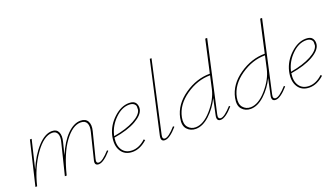

<svg xmlns="http://www.w3.org/2000/svg" viewBox="-63 -1193 2924 1679"><g transform="rotate(-20 1398.5 -354.0)"><path d="M742 -87 751 -79Q679 3 634 3Q590 3 606 -51L664 -286Q677 -337 663 -366Q649 -395 608 -395Q532 -395 457 -292.5Q382 -190 335 0H318L389 -286Q403 -335 391 -365Q379 -395 343 -395Q264 -395 181 -277Q98 -159 60 0H44L141 -407H157L94 -144Q144 -262 212 -336Q280 -410 346 -410Q389 -410 404.5 -376.5Q420 -343 406 -288L377 -173Q426 -288 487.5 -349Q549 -410 611 -410Q659 -410 677.5 -376.5Q696 -343 682 -288L622 -51Q611 -11 640 -11Q673 -11 742 -87Z M1063 -410Q1109 -410 1124.5 -384.5Q1140 -359 1134 -327Q1124 -277 1047.5 -233.5Q971 -190 841 -169Q830 -98 860 -54.5Q890 -11 951 -11Q1016 -11 1076 -67L1086 -57Q1020 3 950 3Q877 3 843 -52Q809 -107 829 -194Q850 -281 919.5 -345.5Q989 -410 1063 -410ZM1118 -327Q1118 -339 1118.5 -354.5Q1119 -370 1103.5 -383Q1088 -396 1059 -396Q991 -396 928.5 -335Q866 -274 846 -194L843 -182Q962 -203 1035 -242.5Q1108 -282 1118 -327Z M1249 3Q1208 3 1220 -51L1367 -711H1383L1237 -51Q1228 -11 1255 -11Q1289 -11 1356 -87L1366 -79Q1294 3 1249 3Z M1775 -11Q1808 -11 1877 -87L1886 -79Q1814 3 1769 3Q1726 3 1740 -54L1771 -199Q1731 -116 1666.5 -56.5Q1602 3 1537 3Q1488 3 1457 -31.5Q1426 -66 1440 -135Q1464 -252 1577.5 -330.5Q1691 -409 1816 -409L1883 -711H1901L1755 -53Q1745 -11 1775 -11ZM1540 -11Q1614 -11 1690.5 -99Q1767 -187 1787 -278L1813 -395Q1695 -395 1586.5 -319.5Q1478 -244 1456 -135Q1444 -74 1471 -42.5Q1498 -11 1540 -11Z M2286 -11Q2319 -11 2388 -87L2397 -79Q2325 3 2280 3Q2237 3 2251 -54L2282 -199Q2242 -116 2177.5 -56.5Q2113 3 2048 3Q1999 3 1968 -31.5Q1937 -66 1951 -135Q1975 -252 2088.5 -330.5Q2202 -409 2327 -409L2394 -711H2412L2266 -53Q2256 -11 2286 -11ZM2051 -11Q2125 -11 2201.5 -99Q2278 -187 2298 -278L2324 -395Q2206 -395 2097.5 -319.5Q1989 -244 1967 -135Q1955 -74 1982 -42.5Q2009 -11 2051 -11Z M2709 -410Q2755 -410 2770.5 -384.5Q2786 -359 2780 -327Q2770 -277 2693.5 -233.5Q2617 -190 2487 -169Q2476 -98 2506 -54.5Q2536 -11 2597 -11Q2662 -11 2722 -67L2732 -57Q2666 3 2596 3Q2523 3 2489 -52Q2455 -107 2475 -194Q2496 -281 2565.5 -345.5Q2635 -410 2709 -410ZM2764 -327Q2764 -339 2764.5 -354.5Q2765 -370 2749.5 -383Q2734 -396 2705 -396Q2637 -396 2574.5 -335Q2512 -274 2492 -194L2489 -182Q2608 -203 2681 -242.5Q2754 -282 2764 -327Z"/></g></svg>

Font: EauTestText Thin
Style: Italic
Weight: 250
Italic angle: -12°
Designer: Christian Thalmann (Catharsis Fonts)
Version: Version 0.001;PS 000.001;hotconv 1.0.88;makeotf.lib2.5.64775